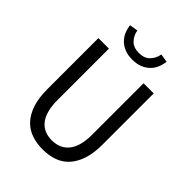

<svg xmlns="http://www.w3.org/2000/svg" viewBox="-242 -957 1085 1085"><g transform="rotate(45 300.0 -415.0)"><path d="M301 12Q253 12 212 -2Q171 -16 141.5 -47.5Q112 -79 95.5 -128Q79 -177 79 -248V-656H163V-246Q163 -195 173.5 -159.5Q184 -124 202.5 -102.5Q221 -81 246 -71Q271 -61 301 -61Q331 -61 356 -71Q381 -81 400 -102.5Q419 -124 429.5 -159.5Q440 -195 440 -246V-656H521V-248Q521 -177 504.5 -128Q488 -79 459 -47.5Q430 -16 389.5 -2Q349 12 301 12ZM300 -705Q265 -705 239 -715.5Q213 -726 195 -743.5Q177 -761 167 -784.5Q157 -808 154 -834L204 -842Q210 -807 233.5 -782.5Q257 -758 300 -758Q343 -758 366.5 -782.5Q390 -807 396 -842L446 -834Q443 -808 433 -784.5Q423 -761 405 -743.5Q387 -726 361 -715.5Q335 -705 300 -705Z"/></g></svg>

Font: Source Code Pro
Style: Regular
Weight: 400
Monospace: yes
Designer: Paul D. Hunt, Teo Tuominen
Foundry: Adobe Systems Incorporated
Version: Version 2.030;PS 1.000;hotconv 16.6.51;makeotf.lib2.5.65220